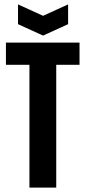

<svg xmlns="http://www.w3.org/2000/svg" viewBox="-20 -854 390 874"><path d="M114 0V-559H7V-660H342V-559H236V0ZM62 -834 176 -782 290 -834V-744L176 -692L62 -744Z"/></svg>

Font: Bricolage Grotesque 48pt Condensed SemiBold
Style: Regular
Weight: 600
Width: 3
Designer: Mathieu Triay
Foundry: Atelier Triay
Version: Version 1.000; ttfautohint (v1.8.4.7-5d5b);gftools[0.9.32]